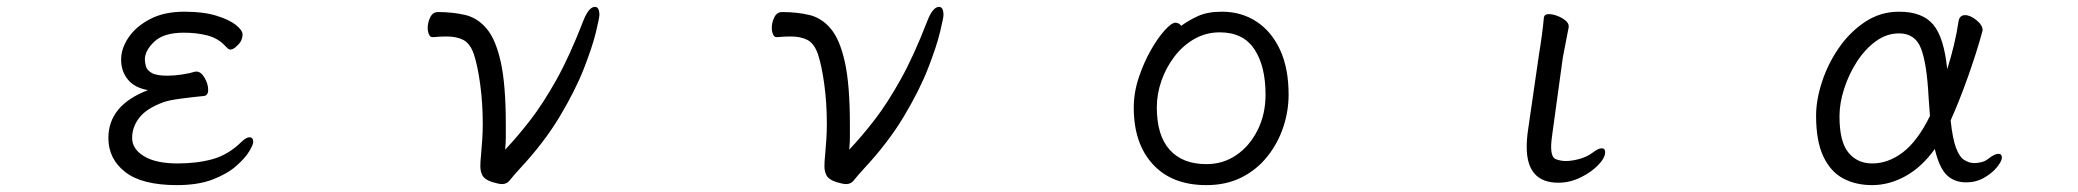

<svg xmlns="http://www.w3.org/2000/svg" viewBox="-20 -520 6040 558"><path d="M551 -312Q564 -312 574.5 -294Q585 -276 585 -259Q585 -242 572 -241Q541 -238 506.5 -233.5Q472 -229 455 -223Q406 -205 385 -178Q364 -151 364 -119Q364 -87 398.5 -66Q433 -45 496 -45Q553 -45 598 -57.5Q643 -70 681 -107Q695 -121 705 -121Q716 -121 716 -107Q716 -100 704.5 -80.5Q693 -61 667 -38Q641 -15 598.5 1.5Q556 18 494 18Q393 18 344 -20Q295 -58 295 -119Q295 -214 410 -258Q371 -265 351.5 -289Q332 -313 332 -347Q332 -379 353.5 -411Q375 -443 416 -464.5Q457 -486 516 -486Q571 -486 608.5 -474.5Q646 -463 665.5 -447.5Q685 -432 685 -419Q685 -412 681.5 -403.5Q678 -395 669 -387Q658 -376 650 -376Q645 -376 641 -380Q637 -384 632 -389Q613 -409 582.5 -417Q552 -425 514 -425Q456 -425 428.5 -399Q401 -373 401 -347Q401 -339 404 -327.5Q407 -316 421 -308Q435 -300 467 -300Q486 -300 509 -303.5Q532 -307 548 -312Z M1237 -412Q1230 -412 1226.5 -420.5Q1223 -429 1223 -439Q1223 -455 1230.5 -470Q1238 -485 1253 -485Q1296 -485 1332 -476.5Q1368 -468 1394.5 -436.5Q1421 -405 1435.5 -339Q1450 -273 1450 -159Q1450 -140 1450 -121.5Q1450 -103 1448 -85Q1485 -124 1522 -172Q1559 -220 1597.5 -289Q1636 -358 1675 -459Q1691 -500 1709 -500Q1722 -500 1722 -476Q1722 -469 1712 -427Q1702 -385 1677 -321Q1652 -257 1606.5 -181Q1561 -105 1490 -29Q1470 -7 1461.5 4Q1453 15 1439 15Q1430 15 1410 9Q1389 2 1382.5 -9.5Q1376 -21 1376 -37Q1376 -44 1376.5 -52Q1377 -60 1378 -69Q1380 -92 1381.5 -114.5Q1383 -137 1383 -160Q1383 -221 1375.5 -275.5Q1368 -330 1357 -363Q1346 -394 1326.5 -404Q1307 -414 1278 -414Q1269 -414 1259 -413.5Q1249 -413 1238 -412Z M2237 -412Q2230 -412 2226.5 -420.5Q2223 -429 2223 -439Q2223 -455 2230.5 -470Q2238 -485 2253 -485Q2296 -485 2332 -476.5Q2368 -468 2394.5 -436.5Q2421 -405 2435.5 -339Q2450 -273 2450 -159Q2450 -140 2450 -121.5Q2450 -103 2448 -85Q2485 -124 2522 -172Q2559 -220 2597.5 -289Q2636 -358 2675 -459Q2691 -500 2709 -500Q2722 -500 2722 -476Q2722 -469 2712 -427Q2702 -385 2677 -321Q2652 -257 2606.5 -181Q2561 -105 2490 -29Q2470 -7 2461.5 4Q2453 15 2439 15Q2430 15 2410 9Q2389 2 2382.5 -9.5Q2376 -21 2376 -37Q2376 -44 2376.5 -52Q2377 -60 2378 -69Q2380 -92 2381.5 -114.5Q2383 -137 2383 -160Q2383 -221 2375.5 -275.5Q2368 -330 2357 -363Q2346 -394 2326.5 -404Q2307 -414 2278 -414Q2269 -414 2259 -413.5Q2249 -413 2238 -412Z M3413 -445Q3433 -460 3461 -473Q3489 -486 3531 -486Q3588 -486 3632 -457Q3676 -428 3700.5 -374.5Q3725 -321 3725 -245Q3725 -197 3709.5 -150.5Q3694 -104 3663.5 -65.5Q3633 -27 3588.5 -4.5Q3544 18 3486 18Q3386 18 3330.5 -42.5Q3275 -103 3275 -207Q3275 -251 3289.5 -294.5Q3304 -338 3324.5 -374Q3345 -410 3365 -432Q3385 -454 3396 -454Q3406 -454 3413 -445ZM3486 -43Q3535 -43 3573.5 -69.5Q3612 -96 3635 -142Q3658 -188 3658 -245Q3658 -328 3625.5 -377Q3593 -426 3525 -426Q3485 -426 3451.5 -407Q3418 -388 3393.5 -356Q3369 -324 3355.5 -285.5Q3342 -247 3342 -208Q3342 -126 3379.5 -84.5Q3417 -43 3486 -43Z M4453 -364Q4457 -387 4461 -417Q4465 -447 4467 -470Q4469 -479 4481 -479Q4492 -479 4505.5 -474Q4519 -469 4529 -461Q4539 -453 4539 -444V-441L4522 -353L4492 -135Q4490 -122 4489 -111.5Q4488 -101 4488 -93Q4488 -62 4502.5 -57Q4517 -52 4530 -52Q4548 -52 4570 -58Q4592 -64 4608 -76Q4625 -89 4635 -89Q4645 -89 4645 -78Q4645 -61 4624.5 -40Q4604 -19 4573 -4Q4542 11 4509 11Q4417 11 4417 -93Q4417 -104 4418 -117Q4419 -130 4421 -143Z M5603 -87Q5566 -35 5518.5 -8.5Q5471 18 5421 18Q5373 18 5336.5 -1.5Q5300 -21 5279 -65.5Q5258 -110 5258 -184Q5258 -229 5275 -281.5Q5292 -334 5324 -380.5Q5356 -427 5400.5 -456.5Q5445 -486 5499 -486Q5567 -486 5598.5 -448.5Q5630 -411 5639 -319Q5650 -353 5658.5 -388.5Q5667 -424 5672 -458Q5675 -476 5691 -476Q5706 -476 5724 -461.5Q5742 -447 5742 -432Q5742 -431 5741.5 -430Q5741 -429 5741 -428Q5725 -369 5700 -298.5Q5675 -228 5649 -170Q5655 -115 5665 -89.5Q5675 -64 5686.5 -56.5Q5698 -49 5708 -47Q5710 -47 5712.5 -46.5Q5715 -46 5717 -46Q5728 -46 5739.5 -49Q5751 -52 5759 -59Q5777 -73 5788 -73Q5798 -73 5798 -62Q5798 -52 5784 -34.5Q5770 -17 5746.5 -3.5Q5723 10 5694 10Q5660 10 5638 -11Q5616 -32 5603 -87ZM5589 -183Q5588 -196 5587 -209.5Q5586 -223 5585 -237Q5580 -335 5563 -379Q5546 -423 5499 -423Q5463 -423 5431.5 -400Q5400 -377 5376.5 -340.5Q5353 -304 5339.5 -262Q5326 -220 5326 -182Q5326 -108 5352 -76.5Q5378 -45 5421 -45Q5468 -45 5510.5 -77.5Q5553 -110 5589 -183Z"/></svg>

Font: Moon Stars Kai HW
Style: Regular
Weight: 400
Designer: GuiWonder
Version: Version 1.101